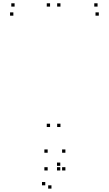

<svg xmlns="http://www.w3.org/2000/svg" viewBox="-20 -760 660 1164"><path d="M346.5 10V-10H326.5V10ZM346.5 -720V-740H326.5V-720ZM283.5 -720V-740H263.5V-720ZM283.5 10V-10H263.5V10ZM579 -665V-685H559V-665ZM571.5 -720V-740H551.5V-720ZM68.5 -720V-740H48.5V-720ZM61 -665V-685H41V-665ZM345.5 273.5V253.5H325.5V273.5ZM345.5 245.5V225.5H325.5V245.5ZM254.5 363.5V343.5H234.5V363.5ZM292 383.5V363.5H272V383.5ZM376.5 273.5V253.5H356.5V273.5ZM376.5 166V146H356.5V166ZM269 166V146H249V166ZM269 273.5V253.5H249V273.5Z"/></svg>

Font: Monaspace Krypton Dots Var
Style: Regular
Weight: 400
Designer: Riley Cran and the Lettermatic Team
Version: Version 1.100 (Monaspace Krypton Dots)